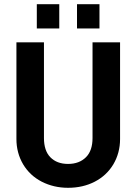

<svg xmlns="http://www.w3.org/2000/svg" viewBox="-20 -893 653 919"><path d="M179.7 -23.4Q123 -52.7 90.8 -106.4Q58.6 -161.1 58.6 -227.5V-690.4H190.4V-232.4Q190.4 -171.9 220.7 -140.6Q252 -108.4 305.7 -108.4Q359.4 -108.4 391.6 -140.6Q422.9 -171.9 422.9 -232.4V-690.4H554.7V-227.5Q554.7 -161.1 522.5 -106.4Q490.2 -52.7 433.6 -23.4Q377 5.9 305.7 5.9Q237.3 5.9 179.7 -23.4ZM156.2 -873H263.7V-756.8H156.2ZM348.6 -873H456.1V-756.8H348.6Z"/></svg>

Font: Dinish
Style: Bold
Weight: 700
Designer: Bert Driehuis
Foundry: Playbeing
Version: Version 3.006; git-39231f3c-release